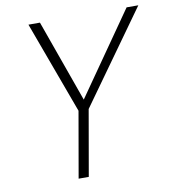

<svg xmlns="http://www.w3.org/2000/svg" viewBox="-79 -769 749 838"><g transform="rotate(-10 295.0 -350.0)"><path d="M202 0 253 -292 103 -700H154L284 -336L538 -700H590L298 -292L247 0Z"/></g></svg>

Font: DM Sans 16pt ExtraLight
Style: Italic
Weight: 250
Italic angle: -10°
Version: Version 4.004;gftools[0.9.30]